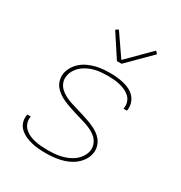

<svg xmlns="http://www.w3.org/2000/svg" viewBox="-177 -877 954 1012"><g transform="rotate(30 300.0 -371.5)"><path d="M244 8Q222 8 200 6Q178 4 157.5 -1Q137 -6 118 -15Q99 -24 84 -38Q69 -52 62.5 -72.5Q56 -93 60 -115L61 -120H82L81 -116Q78 -97 84.5 -79Q91 -61 104 -49Q117 -37 134 -29.5Q151 -22 169.5 -18Q188 -14 207.5 -12.5Q227 -11 246 -11Q266 -11 285.5 -12.5Q305 -14 325 -18.5Q345 -23 364 -31Q383 -39 399.5 -51.5Q416 -64 428 -82Q440 -100 444 -120Q447 -141 440 -160Q433 -179 419 -192.5Q405 -206 387.5 -215Q370 -224 351 -230.5Q332 -237 312.5 -242.5Q293 -248 274 -254Q255 -260 236 -266.5Q217 -273 199 -281Q181 -289 164.5 -300.5Q148 -312 136 -327Q124 -342 119 -362Q114 -382 117 -403Q121 -424 133 -444Q145 -464 162.5 -479Q180 -494 201 -503.5Q222 -513 243 -518.5Q264 -524 286 -526Q308 -528 329 -528Q351 -528 372 -526Q393 -524 413.5 -519Q434 -514 452 -505Q470 -496 483.5 -481Q497 -466 503 -446Q509 -426 506 -405L505 -400H484L485 -404Q488 -423 482.5 -440.5Q477 -458 464.5 -470Q452 -482 435.5 -489.5Q419 -497 401 -501.5Q383 -506 365 -507.5Q347 -509 328 -509Q309 -509 289.5 -507.5Q270 -506 251 -501.5Q232 -497 213.5 -488.5Q195 -480 179 -467Q163 -454 152 -436.5Q141 -419 138 -400Q134 -379 141 -360Q148 -341 162.5 -327.5Q177 -314 194.5 -305Q212 -296 231 -289.5Q250 -283 269.5 -277.5Q289 -272 308 -266Q327 -260 346 -253.5Q365 -247 383 -239Q401 -231 417 -220Q433 -209 445 -193.5Q457 -178 462.5 -158Q468 -138 464 -117Q461 -96 448 -75.5Q435 -55 416.5 -40Q398 -25 376.5 -15.5Q355 -6 332.5 -1Q310 4 288 6Q266 8 244 8ZM329 -600 238 -739 255 -749 346 -617 480 -751 494 -737 357 -600Z"/></g></svg>

Font: Iosevka Thin Extended Oblique
Style: Regular
Weight: 100
Width: 7
Italic angle: -9°
Monospace: yes
Designer: Belleve Invis
Foundry: Belleve Invis
Version: Version 32.5.0; ttfautohint (v1.8.4)